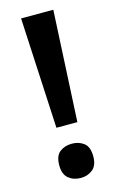

<svg xmlns="http://www.w3.org/2000/svg" viewBox="-114 -762 507 823"><g transform="rotate(-15 139.5 -350.5)"><path d="M186 -222H93L68 -714H211ZM63 -63Q63 -105 85 -122Q107 -139 139 -139Q170 -139 192 -122Q214 -105 214 -63Q214 -23 192 -5Q170 13 139 13Q107 13 85 -5Q63 -23 63 -63Z"/></g></svg>

Font: Noto Sans New Tai Lue SemiBold
Style: Regular
Weight: 600
Version: Version 2.003